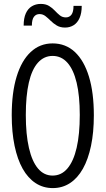

<svg xmlns="http://www.w3.org/2000/svg" viewBox="-20 -952 540 982"><path d="M250 10Q201 10 162 -15.5Q123 -41 96 -89Q69 -137 54.5 -206.5Q40 -276 40 -363Q40 -478 65 -560Q90 -642 137 -686Q184 -730 249 -730Q316 -730 363 -686Q410 -642 435 -560Q460 -478 460 -362Q460 -275 445.5 -206Q431 -137 404 -89Q377 -41 338 -15.5Q299 10 250 10ZM249 -54Q294 -54 325 -90.5Q356 -127 372 -196Q388 -265 388 -364Q388 -462 372 -529Q356 -596 325 -631Q294 -666 249 -666Q205 -666 174 -631.5Q143 -597 127.5 -529.5Q112 -462 112 -364Q112 -265 128 -195.5Q144 -126 174.5 -90Q205 -54 249 -54ZM313 -811Q288 -811 270.5 -821.5Q253 -832 239.5 -845.5Q226 -859 212.5 -869.5Q199 -880 182 -880Q164 -880 153.5 -866Q143 -852 143 -821H101Q101 -859 112 -883.5Q123 -908 143 -920Q163 -932 188 -932Q214 -932 231 -921.5Q248 -911 260.5 -897.5Q273 -884 286 -873.5Q299 -863 317 -863Q335 -863 345.5 -877Q356 -891 356 -922H398Q398 -885 387 -860Q376 -835 356.5 -823Q337 -811 313 -811Z"/></svg>

Font: Instrument Sans Condensed
Style: Regular
Weight: 400
Width: 3
Designer: Rodrigo Fuenzalida
Foundry: fragTYPE
Version: Version 1.000;gftools[0.9.28]